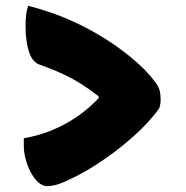

<svg xmlns="http://www.w3.org/2000/svg" viewBox="-20 -637 640 661"><path d="M529 -266Q516 -246 493 -220.5Q470 -195 439.5 -167.5Q409 -140 373 -113Q337 -86 298.5 -62Q260 -38 221 -20Q193 -6 174 -1Q155 4 145 4Q126 4 111 -10Q96 -24 85 -45.5Q74 -67 68 -90.5Q62 -114 62 -132Q62 -139 62 -146Q62 -153 62 -161Q107 -169 145.5 -183.5Q184 -198 218 -218Q252 -238 282 -263.5Q312 -289 340 -321L320 -269V-335L343 -287Q313 -311 285.5 -330.5Q258 -350 230.5 -365Q203 -380 174.5 -392Q146 -404 115 -415Q91 -424 79.5 -459.5Q68 -495 68 -548Q68 -570 70 -586.5Q72 -603 77 -617Q144 -600 203 -575.5Q262 -551 312.5 -521.5Q363 -492 405 -460Q447 -428 479 -396Q504 -369 515.5 -353Q527 -337 530 -324Q533 -311 533 -295Q533 -286 532 -279.5Q531 -273 529 -266Z"/></svg>

Font: Recursive Monospace Casual Black
Style: Regular
Weight: 900
Version: Version 1.047